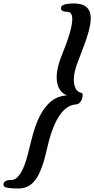

<svg xmlns="http://www.w3.org/2000/svg" viewBox="-84 -910 540 1100"><path d="M-64 147.9Q-64 121.1 -20 121.1Q39.1 121.1 77.1 -32.7L98.1 -115.7Q158.2 -358.4 299.8 -363.3Q240.7 -387.2 240.7 -467.8Q240.7 -522.5 271.5 -596.7Q330.1 -740.7 330.1 -800.3Q330.1 -842.3 301.3 -842.3Q265.1 -842.3 265.1 -863.8Q265.1 -890.1 339.8 -890.1Q436 -890.1 436 -804.7Q436 -746.6 389.2 -627L364.7 -563Q338.9 -497.1 338.9 -456.5Q338.9 -387.2 383.3 -377.4Q389.6 -375.5 389.6 -365.7Q389.6 -356 387.2 -347.4Q384.8 -338.9 379.9 -331.1Q369.1 -313 353 -312Q245.1 -305.7 190.4 -78.6Q183.1 -48.8 175.8 -19Q168.5 10.7 158.9 38.6Q149.4 66.4 137.5 90.3Q125.5 114.3 109.4 131.8Q74.2 169.9 22.9 169.9Q-49.8 169.9 -60.1 158.2Q-64 153.8 -64 147.9Z"/></svg>

Font: Courgette
Style: Regular
Weight: 400
Designer: Karolina Lach
Foundry: Sorkin Type Co.
Version: Version 1.002